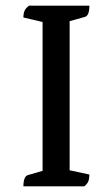

<svg xmlns="http://www.w3.org/2000/svg" viewBox="-20 -661 398 681"><path d="M63 0Q63 -35 79 -40L131 -55V-583L63 -599Q63 -613 67 -622.5Q71 -632 83 -641H297Q297 -605 281 -601L227 -586V-57L297 -42Q297 -28 293.5 -18.5Q290 -9 279 0Z"/></svg>

Font: Petrona Medium
Style: Regular
Weight: 500
Designer: Ringo R. Seeber
Foundry: Ringo R. Seeber
Version: Version 2.001; ttfautohint (v1.8.3)